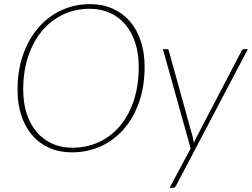

<svg xmlns="http://www.w3.org/2000/svg" viewBox="-20 -731 1220 930"><path d="M65 0ZM680.5 -407.5Q680.5 -313 653.8 -236.5Q627 -160 579.8 -105.8Q532.5 -51.5 468 -22.2Q403.5 7 328 7Q268 7 219.2 -14.5Q170.5 -36 136.2 -75.5Q102 -115 83.5 -171Q65 -227 65 -295.5Q65 -390 92 -466.5Q119 -543 166.2 -597.5Q213.5 -652 277.8 -681.5Q342 -711 416.5 -711Q477 -711 525.8 -689.2Q574.5 -667.5 609 -627.8Q643.5 -588 662 -532Q680.5 -476 680.5 -407.5ZM652 -407Q652 -472 635 -524Q618 -576 587 -612.5Q556 -649 512 -668.8Q468 -688.5 413.5 -688.5Q346 -688.5 287.2 -661.2Q228.5 -634 185.2 -583.2Q142 -532.5 117.2 -460Q92.5 -387.5 92.5 -297Q92.5 -232 109.5 -180Q126.5 -128 157.8 -91.5Q189 -55 232.8 -35.2Q276.5 -15.5 330.5 -15.5Q399.5 -15.5 458.5 -42.5Q517.5 -69.5 560.5 -120.2Q603.5 -171 627.8 -243.5Q652 -316 652 -407ZM833 168Q827.5 178.5 818.5 178.5H801.5L903.5 -12L769 -493H787.5Q796.5 -493 798 -484L915 -62Q916 -56 917 -50.2Q918 -44.5 918.5 -38.5Q921 -44.5 923.8 -50.2Q926.5 -56 929.5 -62L1150.5 -485.5Q1154.5 -493 1162 -493H1180.5Z"/></svg>

Font: Lato Thin
Style: Italic
Weight: 200
Italic angle: -7°
Designer: Lukasz Dziedzic
Foundry: tyPoland Lukasz Dziedzic
Version: Version 2.007; 2014-02-27